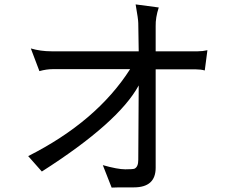

<svg xmlns="http://www.w3.org/2000/svg" viewBox="-20 -833 1040 872"><path d="M447 -83 487 19Q489 18 588 18Q687 18 687 -71V-518H870Q892 -518 910 -513L922 -605Q901 -600 878 -600H687V-714Q686 -753 701 -799L596 -813Q608 -745 608 -728L610 -600H221Q217 -600 214 -600Q164 -600 120 -613L159 -510Q191 -519 221 -519H571Q419 -281 108 -124L170 -54Q518 -276 610 -445L608 -107Q608 -75 591 -67Q584 -64 549 -64Q514 -64 447 -83Z"/></svg>

Font: Sawarabi Gothic
Style: Regular
Weight: 400
Designer: mshio (mshio@users.sourceforge.jp)
Version: Version 20141215